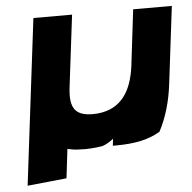

<svg xmlns="http://www.w3.org/2000/svg" viewBox="-48 -531 717 717"><g transform="rotate(-5 311.0 -172.0)"><path d="M248 -483H103L27 139L174 124L187 15C201 18 215 21 233 21C262 23 292 20 318 16C335 10 346 3 360 -8L357 18H368C442 18 494 6 535 -19C561 -68 579 -127 587 -196L622 -483H477L452 -274C440 -179 400 -116 312 -107C225 -100 206 -136 215 -213Z"/></g></svg>

Font: Bluebird
Style: SfBdExtObl
Weight: 700
Designer: Jasper
Foundry: Cannot Into Space Fonts
Version: Version 0.98